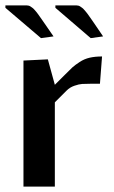

<svg xmlns="http://www.w3.org/2000/svg" viewBox="-20 -691 423 711"><path d="M350.1 -380.9H317.9Q296.4 -380.9 284.4 -380.1Q272.5 -379.4 255.6 -373.5Q238.8 -367.7 227.1 -356L183.1 -312V0H66.9V-466.8L157.2 -471.2L183.1 -377L221.2 -415Q238.3 -432.6 248 -441.4Q257.8 -450.2 274.9 -461.4Q292 -472.7 312 -477.3Q332 -481.9 357.9 -481.9ZM185.1 -662.1V-670.9H264.2Q267.6 -670.9 271 -669.9Q274.4 -668.9 278.1 -666.3Q281.7 -663.6 284.7 -661.6Q287.6 -659.7 291.7 -654.8Q295.9 -649.9 298.3 -647.2Q300.8 -644.5 305.2 -638.4Q309.6 -632.3 311.5 -629.4Q313.5 -626.5 318.6 -619.4Q323.7 -612.3 325.2 -609.9L361.8 -556.2L315.9 -549.8ZM0 -662.1V-670.9H80.1Q83.5 -670.9 86.9 -669.9Q90.3 -668.9 94 -666.3Q97.7 -663.6 100.6 -661.6Q103.5 -659.7 107.7 -654.8Q111.8 -649.9 114.3 -647.2Q116.7 -644.5 121.1 -638.4Q125.5 -632.3 127.4 -629.4Q129.4 -626.5 134.5 -619.4Q139.6 -612.3 141.1 -609.9L178.2 -556.2L131.8 -549.8Z"/></svg>

Font: Resagokr
Style: Bold
Weight: 600
Designer: gluk
Foundry: gluk
Version: Version 0.95